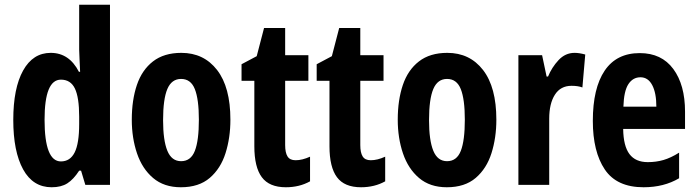

<svg xmlns="http://www.w3.org/2000/svg" viewBox="-20 -780 2942 810"><path d="M198 10Q119 10 77.5 -65.5Q36 -141 36 -274Q36 -408 77.5 -482.5Q119 -557 194 -557Q272 -557 313 -477H318Q317 -509 315.5 -531.5Q314 -554 314 -570V-760H444V0H340L322 -60H314Q290 -23 264 -6.5Q238 10 198 10ZM237 -99Q276 -99 295 -137Q314 -175 314 -257V-288Q314 -369 296 -406.5Q278 -444 237 -444Q168 -444 168 -275Q168 -99 237 -99Z M952 -275Q952 -199 931.5 -134Q911 -69 865 -29.5Q819 10 743 10Q672 10 626 -29Q580 -68 558 -133Q536 -198 536 -275Q536 -358 557.5 -421.5Q579 -485 625.5 -521Q672 -557 745 -557Q840 -557 896 -484.5Q952 -412 952 -275ZM668 -273Q668 -188 686 -144Q704 -100 744 -100Q785 -100 802 -143.5Q819 -187 819 -275Q819 -361 802 -404Q785 -447 744 -447Q704 -447 686 -404.5Q668 -362 668 -273Z M1227 -104Q1255 -104 1288 -119V-15Q1243 10 1186 10Q1116 10 1084.5 -32.5Q1053 -75 1053 -163V-439H999V-509L1063 -543L1094 -662H1183V-547H1281V-439H1183V-168Q1183 -136 1193 -120Q1203 -104 1227 -104Z M1544 -104Q1572 -104 1605 -119V-15Q1560 10 1503 10Q1433 10 1401.5 -32.5Q1370 -75 1370 -163V-439H1316V-509L1380 -543L1411 -662H1500V-547H1598V-439H1500V-168Q1500 -136 1510 -120Q1520 -104 1544 -104Z M2074 -275Q2074 -199 2053.5 -134Q2033 -69 1987 -29.5Q1941 10 1865 10Q1794 10 1748 -29Q1702 -68 1680 -133Q1658 -198 1658 -275Q1658 -358 1679.5 -421.5Q1701 -485 1747.5 -521Q1794 -557 1867 -557Q1962 -557 2018 -484.5Q2074 -412 2074 -275ZM1790 -273Q1790 -188 1808 -144Q1826 -100 1866 -100Q1907 -100 1924 -143.5Q1941 -187 1941 -275Q1941 -361 1924 -404Q1907 -447 1866 -447Q1826 -447 1808 -404.5Q1790 -362 1790 -273Z M2404 -557Q2424 -557 2449 -550L2437 -411Q2419 -418 2391 -418Q2345 -418 2321 -380.5Q2297 -343 2297 -279V0H2167V-547H2267L2286 -457H2292Q2308 -496 2336.5 -526.5Q2365 -557 2404 -557Z M2679 -556Q2771 -556 2820.5 -489Q2870 -422 2870 -309V-236H2609Q2610 -164 2635.5 -130Q2661 -96 2713 -96Q2748 -96 2779 -105Q2810 -114 2845 -136V-28Q2781 10 2695 10Q2582 10 2531.5 -65Q2481 -140 2481 -270Q2481 -408 2531 -482Q2581 -556 2679 -556ZM2682 -454Q2650 -454 2631 -425Q2612 -396 2610 -330H2749Q2749 -388 2731.5 -421Q2714 -454 2682 -454Z"/></svg>

Font: Noto Sans Arabic ExtCond
Style: Bold
Weight: 700
Width: 2
Designer: Monotype Design Team, Nadine Chahine, Nizar Qandah and Khaled Hosny
Foundry: Monotype Imaging Inc.
Version: Version 2.012; ttfautohint (v1.8.4.7-5d5b)